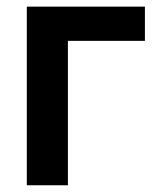

<svg xmlns="http://www.w3.org/2000/svg" viewBox="-20 -550 481 570"><path d="M410.2 -428.7H181.6V0H59.6V-530.3H410.2Z"/></svg>

Font: WEMIX Pretendard SemiBold
Style: Regular
Weight: 600
Designer: Base glyphs from Inter by Rasmus Andersson; Hangeul glyphs from Noto Sans CJK(Source Han Sans) by Jang Soo-young and Kan
Foundry: Kil Hyung-jin
Version: Version 1.000